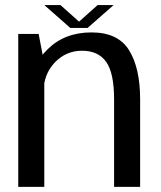

<svg xmlns="http://www.w3.org/2000/svg" viewBox="-20 -724 622 744"><path d="M50.7 0H151.6V-477.9L129.8 -592.4H50.7ZM422.1 0H523V-338.8Q523 -460.2 480.2 -529.3Q437.4 -598.4 334.6 -598.4Q231 -598.4 165.4 -533.9Q99.7 -469.4 99.7 -396.7L148.4 -365.3Q148.4 -435.3 191.9 -481.4Q235.4 -527.4 298.1 -527.4Q360.6 -527.4 391.3 -484.4Q422.1 -441.4 422.1 -338.3ZM252.5 -615.7H319.3L420.2 -704.3H358.2L286.3 -640.1L214.4 -704.3H151.8Z"/></svg>

Font: Anybody Thin
Style: Regular
Weight: 100
Designer: Tyler Finck
Foundry: Etcetera Type Company
Version: Version 1.114;gftools[0.9.25]